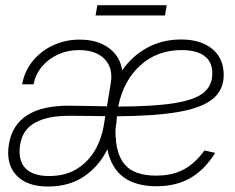

<svg xmlns="http://www.w3.org/2000/svg" viewBox="-20 -694 889 725"><path d="M161.1 10.3Q80.6 10.3 41 -33Q1.5 -76.2 13.7 -149.4Q37.6 -294.9 239.3 -294.9Q275.4 -294.9 309.8 -293.9Q344.2 -293 383.8 -292.5L398.4 -380.4Q407.7 -437 375 -470.9Q342.3 -504.9 278.3 -504.9Q235.4 -504.9 199 -488.3Q162.6 -471.7 138.2 -442.4Q113.8 -413.1 106.9 -375.5H63.5Q72.3 -424.8 103 -462.9Q133.8 -501 179.9 -522.7Q226.1 -544.4 280.8 -544.4Q348.6 -544.4 391.4 -512.5Q434.1 -480.5 441.4 -428.2Q479 -482.9 536.1 -513.9Q593.3 -544.9 663.6 -544.9Q737.8 -544.9 781.2 -509.5Q824.7 -474.1 824.7 -410.6Q824.7 -354.5 783.4 -320.6Q742.2 -286.6 653.3 -271.2Q564.5 -255.9 421.4 -254.9Q419.9 -242.2 419.4 -229Q418.5 -223.1 417.2 -214.6Q416 -206.1 416 -199.7Q416 -112.3 452.1 -71.5Q488.3 -30.8 569.3 -30.8Q630.9 -30.8 674.1 -54.2Q717.3 -77.6 752 -126L792.5 -116.7Q752.9 -52.7 698.7 -21.7Q644.5 9.3 571.3 9.3Q493.2 9.3 446.5 -24.9Q399.9 -59.1 385.3 -130.4Q355.5 -67.9 298.8 -28.8Q242.2 10.3 161.1 10.3ZM377.4 -255.4Q343.8 -255.9 308.6 -256.3Q273.4 -256.8 240.7 -256.8Q160.2 -256.8 112.8 -231Q65.4 -205.1 56.2 -148.4Q46.9 -90.3 75 -59.8Q103 -29.3 165.5 -29.3Q225.1 -29.3 268.1 -54.9Q311 -80.6 337.2 -124.3Q363.3 -168 372.1 -221.7ZM426.3 -291.5Q560.5 -292 638.2 -304.4Q715.8 -316.9 748.8 -344Q781.7 -371.1 781.7 -416.5Q781.7 -460.9 751.7 -482.9Q721.7 -504.9 665.5 -504.9Q573.2 -504.9 509.5 -446.8Q445.8 -388.7 426.3 -291.5ZM609.4 -674.3 603 -635.7H340.8L347.7 -674.3Z"/></svg>

Font: Inter Display Extra Light
Style: Italic
Weight: 200
Italic angle: -9.39999°
Designer: Rasmus Andersson
Foundry: rsms
Version: Version 4.000;git-4fc901f